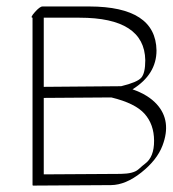

<svg xmlns="http://www.w3.org/2000/svg" viewBox="-20 -555 541 602"><path d="M470.7 -397Q470.7 -321.8 395.5 -274.9Q444.8 -257.8 471.7 -228Q519 -175.8 489.3 -98.1Q472.2 -53.2 423.1 -14.2Q374 24.9 328.1 25.4L84 26.9Q82 26.9 82 24.9V-497.6Q82 -498 82 -499.5Q73.7 -499.5 89.4 -517.1Q105 -534.7 113.3 -534.7H260.3Q468.3 -534.2 470.7 -397ZM359.9 -284.7Q410.2 -296.9 422.9 -311.3Q435.5 -325.7 435.5 -366.2Q433.1 -499.5 229.5 -499.5H117.2V-282.7ZM329.1 -249.5 117.2 -248V-8.3L358.9 -9.8Q398.4 -10.3 413.8 -23.9Q429.2 -37.6 434.6 -41.5Q463.4 -62.5 463.1 -113.8Q462.9 -165 433.3 -198.2Q403.8 -231.4 329.1 -249.5Z"/></svg>

Font: ML-NILA03
Style: Regular
Weight: 400
Designer: CLT@C-DIT
Version: Version ML-NILA03 1.0